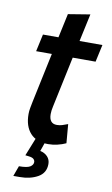

<svg xmlns="http://www.w3.org/2000/svg" viewBox="-95 -706 554 951"><g transform="rotate(10 182.5 -231.0)"><path d="M47 -432 66 -519H144L170 -640L280 -658L250 -519H365L346 -432H231L177 -177Q172 -156 172 -138Q172 -90 211 -90Q225 -90 238 -94Q251 -98 266 -104L274 -9Q255 0 231.5 5.5Q208 11 185 11Q126 11 95 -23.5Q64 -58 64 -119Q64 -134 67 -150Q70 -166 73 -181L126 -432ZM43 196 62 144Q103 144 118 134.5Q133 125 133 111Q133 102 126 95.5Q119 89 101 87L84 85L124 -15L174 -9L153 51Q176 56 190 71Q204 86 204 108Q204 153 166 174.5Q128 196 74 196Z"/></g></svg>

Font: Radio Canada Condensed Medium
Style: Italic
Weight: 500
Width: 3
Italic angle: -12°
Designer: Charles Daoud, Etienne Aubert Bonn, Alexandre Saumier Demers, Jacques Le Bailly
Foundry: Radio-Canada
Version: Version 2.104; ttfautohint (v1.8.4.7-5d5b);gftools[0.9.28.de